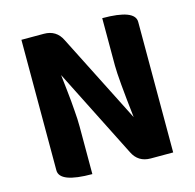

<svg xmlns="http://www.w3.org/2000/svg" viewBox="-108 -856 980 966"><g transform="rotate(-15 382.0 -372.5)"><path d="M256 0Q86 0 86 -65V-745H203Q268 -745 296 -687L531 -223Q507 -434 507 -498V-745Q677 -745 677 -680V0H560Q495 0 467 -58L233 -522L242 -441Q249 -378 252 -332Q256 -287 256 -247V0Z"/></g></svg>

Font: Swei Half Moon CJK SC
Style: Black
Weight: 900
Version: Version 2.071